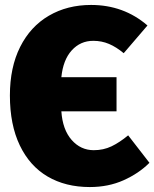

<svg xmlns="http://www.w3.org/2000/svg" viewBox="-20 -736 624 776"><path d="M584 -78Q541 -35 479.5 -7.5Q418 20 343 20Q245 20 172.5 -22.5Q100 -65 60 -148.5Q20 -232 20 -350Q20 -464 61.5 -546.5Q103 -629 177.5 -672.5Q252 -716 348 -716Q480 -716 576 -633L480 -521Q450 -546 420.5 -558.5Q391 -571 357 -571Q305 -571 270 -532.5Q235 -494 228 -424H451V-286H228Q233 -212 269.5 -170.5Q306 -129 359 -129Q398 -129 430.5 -144.5Q463 -160 498 -189Z"/></svg>

Font: FiraGO Heavy
Style: Regular
Weight: 900
Designer: bBox Type
Foundry: bBox Type GmbH
Version: Version 1.001